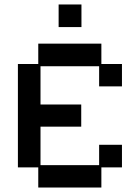

<svg xmlns="http://www.w3.org/2000/svg" viewBox="-20 -826 626 858"><path d="M151 12V-78H60V-540H151V-631H433V-540H525V-440H423V-530H161V-359H343V-260H161V-88H423V-179H525V-78H433V12ZM242 -705V-806H344V-705Z"/></svg>

Font: Pixelify Sans
Style: Regular
Weight: 400
Designer: Stefie Justprince
Foundry: Typecalism Foundryline
Version: Version 1.000;February 13, 2025;FontCreator 15.0.0.3015 64-b